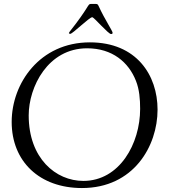

<svg xmlns="http://www.w3.org/2000/svg" viewBox="-20 -930 855 970"><path d="M328 -763C328 -760 334 -759 335 -759C347 -759 431 -843 446 -843C455 -843 527 -758 541 -758C547 -758 549 -761 549 -764C549 -774 511 -828 478 -900C474 -910 469 -910 464 -910H438C423 -910 431 -895 332 -770C330 -767 328 -764 328 -763ZM39 -314C39 -114 180 20 394 20C655 20 776 -192 776 -376C776 -550 670 -716 434 -716C181 -716 39 -509 39 -314ZM125 -347C125 -491 222 -686 420 -686C547 -686 630 -616 667 -521C684 -478 688 -429 688 -380C688 -204 584 -16 401 -16C262 -16 125 -130 125 -347Z"/></svg>

Font: OFL Sorts Mill Goudy
Style: Italic
Weight: 500
Italic angle: -6°
Version: Version 003.000